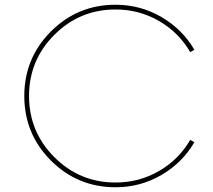

<svg xmlns="http://www.w3.org/2000/svg" viewBox="-20 -780 900 810"><path d="M467.5 10Q307.5 10 195 -102.5Q82.5 -215 82.5 -375Q82.5 -535 195 -647.5Q307.5 -760 467.5 -760Q572.5 -760 661.2 -708.1Q750 -656.2 800 -570L782.5 -560Q735 -642.5 651.2 -691.2Q567.5 -740 467.5 -740Q316.2 -740 209.4 -633.1Q102.5 -526.2 102.5 -375Q102.5 -223.8 209.4 -116.9Q316.2 -10 467.5 -10Q567.5 -10 651.2 -58.8Q735 -107.5 782.5 -190L800 -180Q750 -93.8 661.2 -41.9Q572.5 10 467.5 10Z"/></svg>

Font: Now Thin
Style: Regular
Weight: 250
Designer: Alfredo Marco Pradil
Foundry: Alfredo Marco Pradil
Version: Version 1.002;PS 001.002;hotconv 1.0.88;makeotf.lib2.5.64775